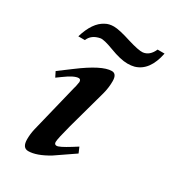

<svg xmlns="http://www.w3.org/2000/svg" viewBox="-166 -736 747 839"><g transform="rotate(30 207.0 -316.5)"><path d="M307 -84Q212 -19 212 -19Q152 17 111 17Q81 17 81 -26Q81 -52 87 -78L146 -319Q148 -325 150 -334Q152 -343 154 -356Q154 -370 143 -370Q121 -370 75 -336L53 -320L40 -346L103 -393Q204 -469 253 -469Q278 -469 278 -432Q278 -398 269 -365L215 -169Q195 -94 195 -78Q195 -65 207 -65Q220 -65 268 -95L295 -112ZM414 -650Q395 -554 329 -535Q314 -531 295 -531Q260 -531 205 -552Q155 -571 138 -568Q96 -560 83 -527H50Q74 -608 122 -632Q139 -642 164 -642Q191 -642 253 -622Q309 -605 329 -607Q362 -611 379 -650Z"/></g></svg>

Font: GFS Didot
Style: Bold Italic
Weight: 700
Italic angle: -12°
Designer: Designed by Takis Katsoulidis and George D. Matthiopoulos.
Foundry: Designed by Takis Katsoulidis and George D. Matthiopoulos.
Version: Version 1.0